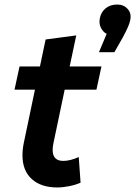

<svg xmlns="http://www.w3.org/2000/svg" viewBox="-20 -815 595 846"><path d="M44 -420 66 -522H156L181 -641L316 -659L287 -522H427L405 -420H265L215 -182Q212 -167 212 -154Q212 -106 259 -106Q289 -106 327 -123L335 -10Q312 0 284 5.5Q256 11 232 11Q161 11 120 -26Q79 -63 79 -131Q79 -144 80.5 -158Q82 -172 85 -186L134 -420ZM553 -723Q549 -702 521 -650L484 -585H416L450 -666Q436 -672 425.5 -691Q415 -710 420 -735Q425 -761 445 -778Q465 -795 497 -795Q525 -795 543 -775Q561 -755 553 -723Z"/></svg>

Font: Radio Canada SemiBold
Style: Italic
Weight: 600
Italic angle: -12°
Designer: Charles Daoud, Etienne Aubert Bonn, Alexandre Saumier Demers, Jacques Le Bailly
Foundry: Radio-Canada
Version: Version 2.104; ttfautohint (v1.8.4.7-5d5b);gftools[0.9.28.de